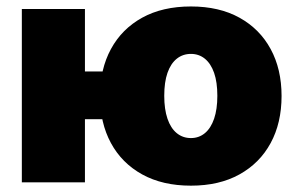

<svg xmlns="http://www.w3.org/2000/svg" viewBox="-20 -567 924 597"><path d="M47.9 0V-539.1H244.1V0ZM186 -196.3V-344.7H338.4V-196.3ZM573.7 10.3Q485.4 10.3 422.1 -24.7Q358.9 -59.6 325 -122.1Q291 -184.6 291 -268.6Q291 -352.1 325 -414.6Q358.9 -477.1 422.1 -512Q485.4 -546.9 573.7 -546.9Q661.6 -546.9 724.6 -512Q787.6 -477.1 821.5 -414.6Q855.5 -352.1 855.5 -268.6Q855.5 -184.6 821.5 -122.1Q787.6 -59.6 724.6 -24.7Q661.6 10.3 573.7 10.3ZM573.7 -137.7Q598.6 -137.7 617.2 -153.1Q635.7 -168.5 645.8 -198Q655.8 -227.5 655.8 -269Q655.8 -311.5 645.8 -340.3Q635.7 -369.1 617.2 -384.3Q598.6 -399.4 573.7 -399.4Q548.3 -399.4 529.5 -384.3Q510.7 -369.1 500.7 -340.3Q490.7 -311.5 490.7 -269Q490.7 -227.5 500.7 -198Q510.7 -168.5 529.5 -153.1Q548.3 -137.7 573.7 -137.7Z"/></svg>

Font: Inter 18pt Black
Style: Regular
Weight: 900
Designer: Rasmus Andersson
Foundry: rsms
Version: Version 4.001;git-66647c0bb